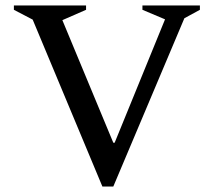

<svg xmlns="http://www.w3.org/2000/svg" viewBox="-20 -680 786 705"><path d="M356 5 100 -608 31 -644V-660H296V-644L209 -606L396 -156H401L586 -609L503 -644V-660H714V-644L657 -613L396 5Z"/></svg>

Font: Spectral SC Medium
Style: Regular
Weight: 500
Designer: Jean-Baptiste Levee
Foundry: Production Type
Version: Version 2.001